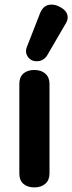

<svg xmlns="http://www.w3.org/2000/svg" viewBox="-20 -804 314 834"><path d="M64 -50V-440Q64 -469 81.5 -484.5Q99 -500 129 -500Q159 -500 177 -484Q195 -468 195 -440V-50Q195 -22 177 -6Q159 10 129 10Q99 10 81.5 -5.5Q64 -21 64 -50ZM93 -582Q93 -591 96 -598L153 -744Q168 -784 203 -784Q220 -784 236 -776Q274 -758 274 -728Q274 -715 265 -701L184 -562Q177 -551 165.5 -544.5Q154 -538 140 -538Q126 -538 117 -543Q106 -549 99.5 -559.5Q93 -570 93 -582Z"/></svg>

Font: Kodchasan
Style: Bold
Weight: 700
Designer: Katatrad Aksorn Co.,Ltd.
Foundry: Cadson Demak Co.,Ltd.
Version: Version 1.000; ttfautohint (v1.6)